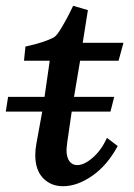

<svg xmlns="http://www.w3.org/2000/svg" viewBox="-45 -633 463 664"><path d="M173 11Q131 11 104 -17Q77 -45 77 -97Q77 -117 81 -137L101 -247H-25L-17 -298H109L127 -423H38L43 -472Q112 -487 143 -505Q152 -511 166.5 -535Q181 -559 193 -582.5Q205 -606 208 -613L259 -598L241 -485H382L365 -423H232L211 -298H350L337 -247H203L187 -137L185 -115Q185 -89 195 -75.5Q205 -62 222 -62Q246 -62 275.5 -87.5Q305 -113 325 -156L362 -128Q326 -61 274 -25Q222 11 173 11Z"/></svg>

Font: Andada Pro SemiBold
Style: Italic
Weight: 600
Italic angle: -6.99998°
Designer: Carolina Giovagnoli
Foundry: Huerta Tipografica
Version: Version 3.005